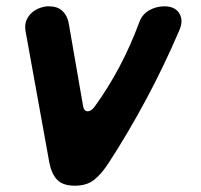

<svg xmlns="http://www.w3.org/2000/svg" viewBox="-20 -580 640 610"><path d="M61 -482Q58 -501 64 -515.5Q70 -530 81.5 -540Q93 -550 107.5 -555Q122 -560 135 -560Q162 -560 177.5 -546Q193 -532 198 -508L244 -243Q247 -226 259 -226.5Q271 -227 282 -243Q324 -301 359.5 -368Q395 -435 422 -508Q431 -534 453.5 -547Q476 -560 503 -560Q516 -560 528 -555.5Q540 -551 547.5 -541Q555 -531 556.5 -516.5Q558 -502 549 -482Q501 -370 444.5 -264.5Q388 -159 325 -62Q303 -28 279.5 -9Q256 10 218 10Q180 10 162 -8.5Q144 -27 137 -62Z"/></svg>

Font: Maple Mono ExtraBold
Style: Italic
Weight: 800
Italic angle: -10°
Monospace: yes
Designer: subframe7536
Version: Version 7.200